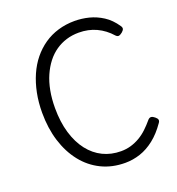

<svg xmlns="http://www.w3.org/2000/svg" viewBox="-177 -1157 1213 1317"><g transform="rotate(-20 430.0 -498.0)"><path d="M512 19Q416 19 338.5 -19Q261 -57 206 -126.5Q151 -196 121.5 -290.5Q92 -385 92 -499Q92 -574 105.5 -641.5Q119 -709 144.5 -767Q170 -825 207 -870.5Q244 -916 291 -948.5Q338 -981 395 -998Q452 -1015 515 -1015Q568 -1015 619.5 -1002Q671 -989 718.5 -958.5Q766 -928 803 -873Q812 -860 809 -850Q806 -840 793 -829Q778 -817 767.5 -815.5Q757 -814 746 -825Q701 -876 643 -903Q585 -930 515 -930Q467 -930 424.5 -917Q382 -904 345 -878.5Q308 -853 279 -815.5Q250 -778 229 -730.5Q208 -683 197 -624.5Q186 -566 186 -499Q186 -397 210 -316.5Q234 -236 277.5 -180Q321 -124 380.5 -95Q440 -66 512 -66Q550 -66 584 -76Q618 -86 649 -104Q680 -122 707.5 -148Q735 -174 761 -205Q772 -217 784 -216Q796 -215 810 -203Q824 -192 826.5 -181.5Q829 -171 819 -158Q776 -96 726 -56.5Q676 -17 622 1Q568 19 512 19Z"/></g></svg>

Font: Playwrite ES Deco
Style: Regular
Weight: 400
Designer: Veronika Burian, José Scaglione
Foundry: TypeTogether
Version: Version 1.002